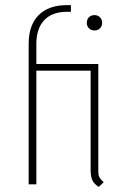

<svg xmlns="http://www.w3.org/2000/svg" viewBox="-20 -720 500 750"><path d="M334 -56V-444H122V0H92V-549Q92 -622 131 -661Q170 -700 242 -700H257V-674H242Q184 -674 153 -641.5Q122 -609 122 -548V-470H364V-50Q364 -37 368 -28.5Q372 -20 385 -8L366 10Q348 -1 341 -15.5Q334 -30 334 -56ZM319 -631Q319 -644 327.5 -652.5Q336 -661 349 -661Q362 -661 370.5 -652.5Q379 -644 379 -631Q379 -618 370.5 -609.5Q362 -601 349 -601Q336 -601 327.5 -609.5Q319 -618 319 -631Z"/></svg>

Font: KoHo ExtraLight
Style: Regular
Weight: 275
Version: Version 1.000; ttfautohint (v1.6)